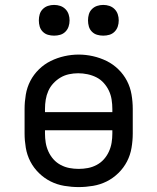

<svg xmlns="http://www.w3.org/2000/svg" viewBox="-20 -753 640 781"><path d="M300 8Q271 8 241.5 3Q212 -2 186 -15Q160 -28 138.5 -49Q117 -70 103.5 -96Q90 -122 85 -151.5Q80 -181 80 -210V-310Q80 -339 85 -368.5Q90 -398 103.5 -424Q117 -450 138.5 -471Q160 -492 186.5 -505Q213 -518 242 -524.5Q271 -531 300 -531Q329 -531 358 -524.5Q387 -518 413.5 -505Q440 -492 461.5 -471Q483 -450 496.5 -424Q510 -398 515 -368.5Q520 -339 520 -310V-210Q520 -181 515 -151.5Q510 -122 496.5 -96Q483 -70 461.5 -49Q440 -28 414 -15Q388 -2 358.5 3Q329 8 300 8ZM163 -297H437V-310Q437 -329 434 -348Q431 -367 423 -384Q415 -401 402 -415.5Q389 -430 372 -438.5Q355 -447 336 -451Q317 -455 298 -455Q279 -455 260.5 -451Q242 -447 226 -437.5Q210 -428 197 -414Q184 -400 176.5 -383Q169 -366 166 -347.5Q163 -329 163 -310ZM300 -66Q319 -66 337.5 -69.5Q356 -73 373 -82Q390 -91 402.5 -105Q415 -119 423 -136.5Q431 -154 434 -172.5Q437 -191 437 -210V-223H163V-210Q163 -191 166 -172.5Q169 -154 177 -136.5Q185 -119 197.5 -105Q210 -91 227 -82Q244 -73 262.5 -69.5Q281 -66 300 -66ZM400 -608Q387 -608 375 -611.5Q363 -615 354 -624Q345 -633 341.5 -645Q338 -657 338 -670Q338 -683 341.5 -695Q345 -707 354 -716Q363 -725 375 -729Q387 -733 400 -733Q413 -733 425 -729Q437 -725 446 -716Q455 -707 459 -695Q463 -683 463 -670Q463 -657 459 -645Q455 -633 446 -624Q437 -615 425 -611.5Q413 -608 400 -608ZM200 -608Q187 -608 175 -611.5Q163 -615 154 -624Q145 -633 141.5 -645Q138 -657 138 -670Q138 -683 141.5 -695Q145 -707 154 -716Q163 -725 175 -729Q187 -733 200 -733Q213 -733 225 -729Q237 -725 246 -716Q255 -707 259 -695Q263 -683 263 -670Q263 -657 259 -645Q255 -633 246 -624Q237 -615 225 -611.5Q213 -608 200 -608Z"/></svg>

Font: Iosevka Custom Extended
Style: Regular
Weight: 400
Width: 7
Monospace: yes
Designer: Belleve Invis
Foundry: Belleve Invis
Version: Version 11.2.4; ttfautohint (v1.8.4)